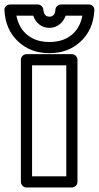

<svg xmlns="http://www.w3.org/2000/svg" viewBox="-94 -810 441 855"><path d="M-74.2 -764.2Q-75.2 -774.4 -67.9 -782.2Q-60.5 -790 -48.8 -790H74.2Q84 -790 91.1 -783.2Q98.1 -776.4 99.1 -767.1Q101.6 -735.8 126 -735.8Q150.4 -735.8 152.8 -767.1Q153.3 -776.9 161.1 -783.4Q168.9 -790 178.2 -790H300.8Q311.5 -790 319.1 -783Q326.7 -775.9 326.2 -764.2Q321.8 -678.7 266.1 -626Q210.4 -573.2 126 -573.2Q41.5 -573.2 -14.2 -626Q-69.8 -678.7 -74.2 -764.2ZM-21 -740.2Q-10.3 -685.1 28.1 -654.1Q66.4 -623 126 -623Q186 -623 224.1 -653.8Q262.2 -684.6 272.9 -740.2H198.2Q190.4 -716.8 171.1 -701.4Q151.9 -686 126 -686Q100.1 -686 80.8 -701.2Q61.5 -716.3 54.2 -740.2ZM-1 0V-543.9Q-1 -554.7 6.8 -561.8Q14.6 -568.8 23.9 -568.8H226.1Q236.8 -568.8 243.9 -561Q251 -553.2 251 -543.9V0Q251 10.7 243.2 17.8Q235.4 24.9 226.1 24.9H23.9Q13.2 24.9 6.1 17.1Q-1 9.3 -1 0ZM48.8 -24.9H201.2V-519H48.8Z"/></svg>

Font: Trueno ExtraBold Outline
Style: Regular
Weight: 800
Width: 6
Designer: Julieta Ulanovsky
Foundry: Julieta Ulanovsky
Version: Version 3.001b | FøM Fix